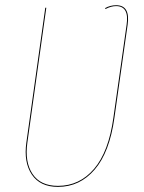

<svg xmlns="http://www.w3.org/2000/svg" viewBox="-20 -710 555 739"><path d="M427.2 -689.9Q481.9 -689.9 471.2 -614.7L420.4 -256.8Q401.9 -124 344.5 -57.4Q287.1 9.3 203.1 9.3Q134.3 9.3 102.5 -38.1Q70.8 -85.4 81.5 -161.6L154.3 -680.2H158.2L85.4 -161.6Q74.7 -86.4 105.2 -40.5Q135.7 5.4 203.1 5.4Q286.1 5.4 342.3 -60.3Q398.4 -126 416.5 -257.3L467.3 -614.7Q478 -686.5 426.8 -686.5Q407.2 -686.5 386.2 -675.3L384.3 -678.7Q404.3 -689.9 427.2 -689.9Z"/></svg>

Font: Fira Sans Compressed Four
Style: Italic
Weight: 100
Width: 3
Italic angle: -8°
Designer: Carrois Corporate & Edenspiekermann AG
Foundry: Carrois Corporate GbR & Edenspiekermann AG
Version: Version 4.203;PS 004.203;hotconv 1.0.88;makeotf.lib2.5.64775